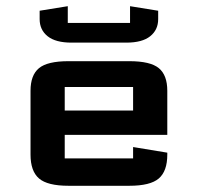

<svg xmlns="http://www.w3.org/2000/svg" viewBox="-20 -597 636 617"><path d="M488.3 -562.5V-535.6Q488.3 -501 462.6 -480.5Q437 -460 385.7 -460H210Q158.7 -460 133.1 -480.5Q107.4 -501 107.4 -535.6V-562.5L197.8 -577.1V-523.4H397.9V-577.1ZM517.6 -106.4V-100.1Q517.6 -46.9 490.2 -23.4Q462.9 0 395.5 0H200.2Q132.8 0 105.5 -23.4Q78.1 -46.9 78.1 -100.1V-305.2Q78.1 -355.5 105.2 -377.9Q132.3 -400.4 200.2 -400.4H395.5Q463.4 -400.4 490.5 -377.9Q517.6 -355.5 517.6 -305.2V-163.6H188V-87.9H407.7V-124.5ZM407.7 -241.7V-317.4H188V-241.7Z"/></svg>

Font: Squarish Sans CT
Style: Regular
Weight: 400
Version: Version 0.9